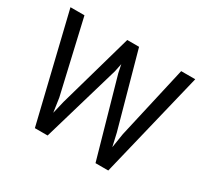

<svg xmlns="http://www.w3.org/2000/svg" viewBox="-146 -912 1178 1114"><g transform="rotate(30 443.5 -355.5)"><path d="M235.8 -224.1 249.5 -130.4 269.5 -214.8 410.2 -710.9H489.3L626.5 -214.8L646 -128.9L661.1 -224.6L771.5 -710.9H865.7L693.4 0H607.9L461.4 -518.1L450.2 -572.3L439 -518.1L287.1 0H201.7L29.8 -710.9H123.5Z"/></g></svg>

Font: f72954
Style: 9700840
Weight: 400
Designer: Google
Version: Version 2.137; 2017